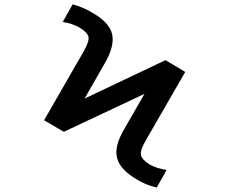

<svg xmlns="http://www.w3.org/2000/svg" viewBox="-20 -767 1040 874"><path d="M738.3 6.8 693.4 86.9Q639.6 73.2 604.5 50.8Q526.4 5.9 512.7 -48.3Q499 -102.5 547.9 -183.6L637.7 -339.8L270.5 -167L180.7 -219.7L360.4 -532.2Q386.7 -578.1 382.8 -598.6Q378.9 -619.1 341.8 -641.6Q309.6 -660.2 265.6 -667L310.5 -747.1Q361.3 -733.4 398.4 -710Q477.5 -666 490.2 -611.8Q502.9 -557.6 456.1 -477.5L365.2 -318.4L733.4 -493.2L823.2 -439.5L643.6 -127.9Q617.2 -83 621.6 -61.5Q626 -40 662.1 -17.6Q694.3 0 738.3 6.8Z"/></svg>

Font: Gen Shin Gothic Monospace Medium
Style: Regular
Weight: 500
Designer: [Source Han Sans]
Ryoko NISHIZUKA  (kana & ideographs); Paul D. Hunt (Latin, Greek & Cyrillic); Wenlong ZHANG  (bopomofo
Version: Version 1.002.20150607